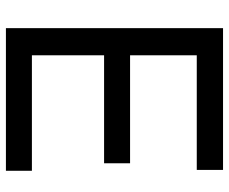

<svg xmlns="http://www.w3.org/2000/svg" viewBox="-84 -708 792 665"><g transform="rotate(90 312.5 -376.0)"><path d="M78 0H572V-90H172V-340H546V-430H172V-661H569V-752H78Z"/></g></svg>

Font: Hibana 45 SubMedium
Style: Regular
Weight: 500
Width: 6
Designer: pygmalion
Foundry: ybstudio
Version: Version 2021.007;FEAKit 1.0